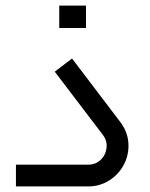

<svg xmlns="http://www.w3.org/2000/svg" viewBox="-20 -669 540 689"><path d="M411.3 -231.6 238.5 -459.1 176.5 -411.8 349.3 -184.7Q364.9 -164.1 362.4 -138.8Q359.8 -113.5 341.7 -95.8Q323.5 -78.1 296.4 -78.1H37.2V0H296.4Q338.2 0 372.5 -21.8Q406.7 -43.7 425.1 -79.5Q443.5 -115.3 440.7 -156Q438 -196.7 411.3 -231.6ZM288.6 -648.9Q240.3 -648.9 192.6 -648.9Q192.1 -608.9 192.6 -568.5Q192.6 -568.5 288.6 -568.5Q288.6 -608.9 288.6 -648.9Z"/></svg>

Font: Arad
Style: Regular
Weight: 400
Designer: Mohammad Darvishi
Version: Version 1.010;September 21, 2024;FontCreator 15.0.0.2992 64-